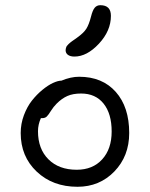

<svg xmlns="http://www.w3.org/2000/svg" viewBox="-20 -776 580 743"><path d="M268.1 -557.1Q252 -557.1 242.9 -563.7Q233.9 -570.3 233.9 -582Q233.9 -585.4 234.9 -588.9Q235.8 -592.3 236.8 -594.7Q237.8 -597.2 240.7 -600.3Q243.7 -603.5 245.4 -605.5Q247.1 -607.4 251.7 -611.1Q256.3 -614.7 259 -616.7Q261.7 -618.7 268.1 -623Q274.4 -627.4 277.8 -629.9Q303.7 -648.4 314 -664.6Q324.2 -680.7 332 -710.9Q338.4 -736.8 346.7 -746.3Q355 -755.9 368.2 -755.9Q409.2 -755.9 409.2 -714.8Q409.2 -656.7 362.8 -606.9Q316.4 -557.1 268.1 -557.1ZM279.8 -53.2Q184.1 -53.2 122.1 -111.8Q60.1 -170.4 60.1 -261.2Q60.1 -296.9 72.5 -330.1Q85 -363.3 103.5 -386.7Q122.1 -410.2 144 -428.2Q166 -446.3 185.3 -455.1Q204.6 -463.9 217.8 -463.9Q253.9 -479 286.1 -479Q376 -479 428 -420.4Q480 -361.8 480 -261.2Q480 -171.9 422.6 -112.5Q365.2 -53.2 279.8 -53.2ZM127 -268.1Q127 -199.7 167.5 -159.4Q208 -119.1 276.9 -119.1Q338.9 -119.1 375.5 -159.4Q412.1 -199.7 412.1 -267.1Q412.1 -335.9 380.9 -375Q349.6 -414.1 293.9 -414.1Q262.2 -414.1 240.7 -404.5Q219.2 -395 199.2 -375Q187 -362.8 177.2 -347.2Q167.5 -331.5 161.1 -325.2Q154.8 -318.8 143.1 -318.8H138.2Q127 -293.9 127 -268.1Z"/></svg>

Font: Shantell Sans Irregular Bouncy
Style: Regular
Weight: 300
Designer: Stephen Nixon, Anya Danilova, Shantell Martin
Foundry: Arrow Type
Version: Version 1.006;[9816181b4]